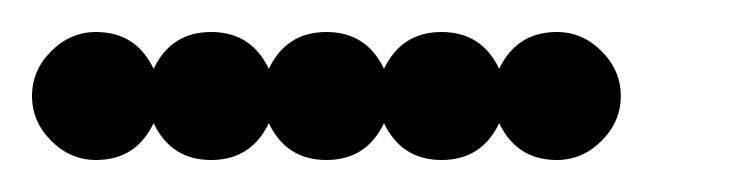

<svg xmlns="http://www.w3.org/2000/svg" viewBox="-20 -400 472 120"><path d="M40 -380Q65 -380 76 -357Q87 -380 112 -380Q137 -380 148 -357Q159 -380 184 -380Q209 -380 220 -357Q231 -380 256 -380Q281 -380 292 -357Q303 -380 328 -380Q344 -380 356 -368Q368 -356 368 -340Q368 -324 356 -312Q344 -300 328 -300Q303 -300 292 -323Q281 -300 256 -300Q231 -300 220 -323Q209 -300 184 -300Q159 -300 148 -323Q137 -300 112 -300Q87 -300 76 -323Q65 -300 40 -300Q24 -300 12 -312Q0 -324 0 -340Q0 -356 12 -368Q24 -380 40 -380Z"/></svg>

Font: Dotrice Condensed
Style: Regular
Weight: 400
Width: 2
Monospace: yes
Designer: Paul Flo Williams
Foundry: His Deeds Are Dust
Version: Version 1.001